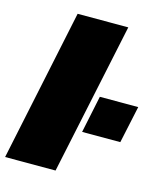

<svg xmlns="http://www.w3.org/2000/svg" viewBox="-111 -826 770 908"><g transform="rotate(15 273.5 -371.5)"><path d="M0 0 156 -743H404L247 0ZM321 -209 359 -391H547L508 -209Z"/></g></svg>

Font: Saira Expanded Black
Style: Italic
Weight: 900
Width: 7
Italic angle: -12°
Designer: Hector Gatti with collaboration of the Omnibus-Type team
Foundry: Omnibus-Type
Version: Version 1.101